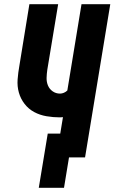

<svg xmlns="http://www.w3.org/2000/svg" viewBox="-20 -755 549 921"><path d="M166 146 209 -114H269L282 -193Q279 -193 275 -192.5Q271 -192 267 -192Q235 -192 203 -197.5Q171 -203 144 -217.5Q117 -232 98 -256.5Q79 -281 70.5 -311Q62 -341 64.5 -374Q67 -407 73 -440L121 -735H259L207 -421Q204 -401 203.5 -381.5Q203 -362 210 -345Q217 -328 232.5 -317Q248 -306 268 -306Q277 -306 286.5 -310Q296 -314 303 -321L371 -735H509L388 0H311L287 146Z"/></svg>

Font: Iosevka Heavy Oblique
Style: Regular
Weight: 900
Italic angle: -9°
Monospace: yes
Designer: Belleve Invis
Foundry: Belleve Invis
Version: Version 32.5.0; ttfautohint (v1.8.4)